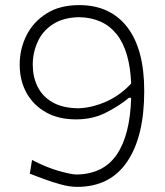

<svg xmlns="http://www.w3.org/2000/svg" viewBox="-20 -718 642 748"><path d="M280.5 10C366.7 10 431.4 -22.9 475.7 -88.6C520 -153.8 541.9 -245.7 541.9 -363.8C541.9 -471.9 520 -554.8 475.7 -612.4C431.4 -669.5 369 -698.1 288.6 -698.1C237.6 -698.1 195.2 -687.1 161 -665.2C126.2 -643.3 100.5 -614.8 82.9 -579.5C65.2 -543.8 56.7 -506.2 56.7 -466.2C56.7 -424.8 65.7 -388.1 83.3 -356.2C101 -324.3 126.2 -299 159 -280.5C191.9 -261.9 231 -252.9 276.7 -252.9C320.5 -252.9 359.5 -261.9 394.3 -280C428.6 -297.6 458.1 -316.7 482.4 -337.1L491 -336.7C488.1 -240 469.5 -166.7 435.2 -116.2C400.5 -65.2 348.6 -39.5 279 -38.1C264.8 -38.1 241.4 -42.9 209.5 -51.9C177.1 -61 142.4 -75.2 104.8 -94.8L96.2 -41.4C111.4 -35.2 130 -28.6 151.4 -20.5C172.9 -12.4 195.2 -5.2 218.6 1C241.4 7.1 261.9 10 280.5 10ZM491 -392.4C461 -360.5 427.6 -336.7 391 -321C353.8 -305.2 318.1 -296.7 284.3 -296.2C243.3 -296.7 210 -304.8 183.8 -320C157.6 -335.2 138.6 -355.7 126.2 -381C113.8 -406.2 107.6 -434.8 107.6 -465.7C107.6 -497.1 113.8 -526.7 126.7 -554.8C139 -582.9 158.6 -605.7 185.7 -623.3C212.4 -641 247.1 -650.5 289.5 -651C351.9 -649.5 400.5 -627.6 434.8 -584.3C469 -541 487.6 -476.7 491 -392.4Z"/></svg>

Font: Pinar Light
Style: Regular
Weight: 300
Designer: Amin Abedi
Version: Version 2.00;September 9, 2021;FontCreator 13.0.0.2683 64-bi